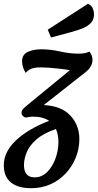

<svg xmlns="http://www.w3.org/2000/svg" viewBox="-63 -789 514 1009"><path d="M71 -171Q59 -176 54.5 -182.5Q50 -189 50 -195Q50 -205 54.5 -211.5Q59 -218 69 -227L304 -420Q283 -424 254 -427.5Q225 -431 197 -433Q169 -435 151 -435Q122 -435 104 -428.5Q86 -422 72 -406Q53 -436 53 -467Q53 -502 82.5 -516Q112 -530 154 -530Q202 -530 252.5 -518.5Q303 -507 351 -507Q386 -507 407 -518Q423 -499 423 -473Q423 -458 414.5 -441.5Q406 -425 387 -410L167 -237Q260 -232 307 -181.5Q354 -131 354 -58Q354 -8 335.5 38.5Q317 85 283 121.5Q249 158 203 179Q157 200 101 200Q31 200 -6 169.5Q-43 139 -43 80Q-43 9 20.5 -51Q84 -111 195 -154Q163 -176 110 -176Q100 -176 89 -174Q78 -172 71 -171ZM63 78Q63 143 119 143Q157 143 185 115Q213 87 228.5 44Q244 1 244 -42Q244 -82 231 -111Q164 -88 127.5 -55.5Q91 -23 77 12Q63 47 63 78ZM205 -592 188 -633 399 -769Q417 -762 424 -746Q431 -730 431 -713Q431 -686 414.5 -668.5Q398 -651 372 -640.5Q346 -630 317 -622Z"/></svg>

Font: Sansita Swashed
Style: Regular
Weight: 400
Designer: Pablo Cosgaya
Foundry: Omnibus-Type
Version: Version 1.003; ttfautohint (v1.8.3)